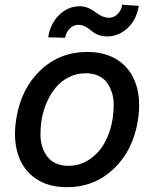

<svg xmlns="http://www.w3.org/2000/svg" viewBox="-20 -769 642 800"><path d="M258.9 11Q181.8 11 129.1 -24.7Q76.3 -60.4 55.2 -125.2Q34.1 -190 47.9 -274.9Q68.2 -400.6 149 -476.6Q229.8 -552.6 343.4 -552.6Q420.5 -552.6 473.2 -516.9Q525.9 -481.2 547.1 -416.2Q568.2 -351.2 554.3 -265.6Q533.7 -140.6 452.9 -64.8Q372.2 11 258.9 11ZM264.9 -78.1Q314.3 -78.1 353.9 -105.5Q393.5 -132.8 417.1 -176.5Q440.7 -220.2 449.6 -274.9Q453.8 -305.8 453.7 -333.8Q453.5 -361.9 445.5 -385.7Q437.5 -409.4 424 -426.8Q410.5 -444.2 388.3 -454Q366.1 -463.8 337.4 -463.8Q300.1 -463.8 267.9 -448Q235.8 -432.2 212.9 -404.8Q190 -377.5 174.7 -342.2Q159.4 -306.8 152.7 -266Q148.4 -235.1 148.6 -207.2Q148.8 -179.3 156.8 -155.7Q164.8 -132.1 178.3 -114.9Q191.8 -97.7 214 -87.9Q236.2 -78.1 264.9 -78.1ZM251.1 -611.5 180.8 -613.6Q190 -671.5 227.1 -707.2Q264.2 -742.9 311.8 -742.9Q327.8 -742.9 342 -737.9Q356.2 -733 366.7 -725.9Q377.1 -718.8 387.1 -711.8Q397 -704.9 409.1 -699.9Q421.2 -695 434.3 -695Q454.5 -695 470.2 -710.6Q485.8 -726.2 489 -749.3L558.2 -744.7Q549 -686.8 511.9 -652.2Q474.8 -617.5 426.5 -617.2Q408 -617.2 393.5 -622.2Q378.9 -627.1 369.3 -634.2Q359.7 -641.3 351 -648.4Q342.3 -655.5 331 -660.5Q319.6 -665.5 305.8 -665.5Q286.2 -665.5 270.8 -650.2Q255.3 -634.9 251.1 -611.5Z"/></svg>

Font: Karasuma Gothic
Style: Medium Italic
Weight: 500
Italic angle: 9.39998°
Designer: Rasmus Andersson / Ryoko Nishizuka
Foundry: Genbu
Version: Version 1.00